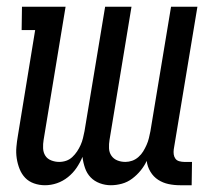

<svg xmlns="http://www.w3.org/2000/svg" viewBox="-20 -540 640 568"><path d="M113 8Q96 8 80.5 2.5Q65 -3 54.5 -14Q44 -25 38 -40Q32 -55 29.5 -71.5Q27 -88 28.5 -105Q30 -122 33 -139L84 -451H44L45 -520H174L109 -126Q107 -114 107.5 -101.5Q108 -89 114 -79.5Q120 -70 131.5 -65.5Q143 -61 155 -61Q166 -61 176 -64.5Q186 -68 194 -75.5Q202 -83 208 -92Q214 -101 218.5 -111Q223 -121 225.5 -131.5Q228 -142 230 -152L291 -520H369L304 -126Q302 -114 302.5 -101.5Q303 -89 309.5 -79.5Q316 -70 327 -65.5Q338 -61 351 -61Q361 -61 371 -64.5Q381 -68 389.5 -75.5Q398 -83 403.5 -92Q409 -101 413.5 -111Q418 -121 420.5 -131.5Q423 -142 425 -152L486 -520H564L494 -98Q493 -90 494 -83Q495 -76 499 -70.5Q503 -65 510.5 -63Q518 -61 525 -61H548L547 8H513Q495 8 478.5 4.5Q462 1 448 -8Q434 -17 425 -32Q416 -47 414 -64Q407 -49 396 -35.5Q385 -22 371 -11.5Q357 -1 340.5 3.5Q324 8 308 8Q291 8 275 2Q259 -4 248 -15.5Q237 -27 231.5 -43Q226 -59 224 -76Q217 -59 206.5 -43.5Q196 -28 181 -16Q166 -4 148.5 2Q131 8 113 8Z"/></svg>

Font: Iosevka HT Extended
Style: Italic
Weight: 400
Width: 7
Italic angle: -9°
Monospace: yes
Designer: Belleve Invis
Foundry: Belleve Invis
Version: Version 32.3.0; ttfautohint (v1.8.4)